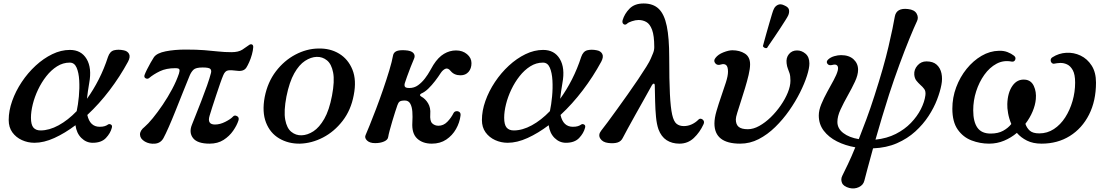

<svg xmlns="http://www.w3.org/2000/svg" viewBox="-20 -814 6352 1104"><path d="M178 7Q140 7 106 -8.5Q72 -24 51 -53Q30 -82 30 -124Q30 -177 50 -233.5Q70 -290 105 -342.5Q140 -395 185 -436.5Q230 -478 280.5 -502.5Q331 -527 382 -527Q447 -527 478 -475Q509 -423 493 -337Q489 -312 485.5 -289.5Q482 -267 480 -246Q517 -297 548 -358Q579 -419 601 -487Q612 -519 636 -525Q660 -531 690 -525Q713 -521 722 -504Q731 -487 716 -459Q670 -374 610 -295Q550 -216 482 -153Q497 -85 553 -85Q570 -85 581.5 -88.5Q593 -92 601 -98Q608 -103 617.5 -98Q627 -93 623 -79Q615 -48 589 -20.5Q563 7 513 7Q476 7 448 -20.5Q420 -48 414 -94Q353 -48 292.5 -20.5Q232 7 178 7ZM213 -64Q263 -64 317 -93.5Q371 -123 421 -175Q429 -212 433.5 -259.5Q438 -307 435.5 -351.5Q433 -396 420.5 -425Q408 -454 381 -454Q342 -454 308 -432.5Q274 -411 246.5 -376Q219 -341 199 -299Q179 -257 168.5 -214.5Q158 -172 158 -137Q158 -97 172 -80.5Q186 -64 213 -64Z M1185 12Q1115 12 1090 -20Q1065 -52 1084 -98Q1090 -113 1104.5 -149.5Q1119 -186 1137 -232Q1155 -278 1170.5 -322Q1186 -366 1193 -394Q1197 -408 1190 -417Q1183 -426 1145 -426Q1106 -426 1092.5 -413Q1079 -400 1070 -378Q1052 -334 1031 -281.5Q1010 -229 989.5 -177.5Q969 -126 950.5 -84Q932 -42 920 -20Q904 9 871.5 12Q839 15 813 0Q786 -16 785 -39.5Q784 -63 812 -85Q831 -101 858.5 -134.5Q886 -168 915.5 -211.5Q945 -255 970 -302Q995 -349 1009 -391Q1014 -407 1011.5 -414.5Q1009 -422 988 -422Q936 -422 899.5 -404.5Q863 -387 837 -365Q828 -358 817 -364Q806 -370 812 -385Q816 -396 825.5 -415Q835 -434 846 -453.5Q857 -473 865 -485Q882 -509 933 -519Q984 -529 1047 -529Q1111 -529 1155 -525.5Q1199 -522 1235 -518Q1271 -514 1311 -514Q1351 -514 1373.5 -528.5Q1396 -543 1409 -553Q1420 -562 1428.5 -558.5Q1437 -555 1436 -542Q1435 -524 1428.5 -500.5Q1422 -477 1413 -457Q1404 -437 1397 -426Q1382 -402 1344 -407Q1308 -412 1291 -409Q1274 -406 1264 -382Q1257 -366 1246 -334.5Q1235 -303 1223 -266.5Q1211 -230 1200.5 -198Q1190 -166 1185 -148Q1170 -98 1216 -98Q1245 -98 1275.5 -113.5Q1306 -129 1319 -143Q1328 -154 1342.5 -146.5Q1357 -139 1351 -121Q1342 -93 1320.5 -62Q1299 -31 1265.5 -9.5Q1232 12 1185 12Z M1705 12Q1638 13 1585.5 -18Q1533 -49 1509.5 -109.5Q1486 -170 1502 -256Q1519 -342 1566.5 -404Q1614 -466 1678.5 -500Q1743 -534 1810 -535Q1878 -537 1930 -505.5Q1982 -474 2006.5 -413.5Q2031 -353 2014 -267Q1998 -181 1950 -119Q1902 -57 1837.5 -23.5Q1773 10 1705 12ZM1714 -36Q1748 -37 1782 -59Q1816 -81 1844.5 -130.5Q1873 -180 1889 -264Q1905 -348 1895.5 -397Q1886 -446 1860 -467Q1834 -488 1801 -487Q1768 -486 1734 -464Q1700 -442 1672 -392.5Q1644 -343 1627 -259Q1611 -175 1620 -126Q1629 -77 1655 -56Q1681 -35 1714 -36Z M2463 12Q2410 12 2378.5 -17.5Q2347 -47 2351 -110Q2353 -143 2351 -171.5Q2349 -200 2339 -218Q2329 -236 2308 -236Q2286 -236 2278 -230Q2270 -224 2265 -209Q2260 -195 2252 -170Q2244 -145 2235.5 -116.5Q2227 -88 2220.5 -63.5Q2214 -39 2212 -26Q2210 -10 2188.5 -0.5Q2167 9 2137 9Q2106 9 2090.5 -6Q2075 -21 2082 -37Q2089 -53 2105.5 -93.5Q2122 -134 2142.5 -188Q2163 -242 2183 -300Q2203 -358 2218.5 -409.5Q2234 -461 2240 -495Q2243 -512 2259 -519.5Q2275 -527 2309 -525Q2345 -523 2357 -509Q2369 -495 2361 -477Q2353 -459 2341.5 -429.5Q2330 -400 2320.5 -373.5Q2311 -347 2308 -337Q2304 -324 2308 -316Q2312 -308 2334 -308Q2362 -308 2384 -324Q2406 -340 2423.5 -363Q2441 -386 2453 -408Q2465 -430 2472 -441Q2500 -485 2533 -504.5Q2566 -524 2602 -524Q2640 -524 2665.5 -502.5Q2691 -481 2691 -451Q2691 -420 2674 -400.5Q2657 -381 2628 -381Q2592 -381 2572 -405Q2556 -425 2541 -418.5Q2526 -412 2514 -394Q2500 -372 2481.5 -348Q2463 -324 2443 -304.5Q2423 -285 2402 -276Q2395 -272 2395 -267.5Q2395 -263 2402 -259Q2426 -246 2441.5 -220Q2457 -194 2454 -158Q2451 -118 2465.5 -104.5Q2480 -91 2501 -91Q2530 -91 2552 -113.5Q2574 -136 2588 -164Q2593 -173 2603 -174.5Q2613 -176 2621.5 -170Q2630 -164 2628 -149Q2623 -109 2602 -72Q2581 -35 2546 -11.5Q2511 12 2463 12Z M2899 7Q2861 7 2827 -8.5Q2793 -24 2772 -53Q2751 -82 2751 -124Q2751 -177 2771 -233.5Q2791 -290 2826 -342.5Q2861 -395 2906 -436.5Q2951 -478 3001.5 -502.5Q3052 -527 3103 -527Q3168 -527 3199 -475Q3230 -423 3214 -337Q3210 -312 3206.5 -289.5Q3203 -267 3201 -246Q3238 -297 3269 -358Q3300 -419 3322 -487Q3333 -519 3357 -525Q3381 -531 3411 -525Q3434 -521 3443 -504Q3452 -487 3437 -459Q3391 -374 3331 -295Q3271 -216 3203 -153Q3218 -85 3274 -85Q3291 -85 3302.5 -88.5Q3314 -92 3322 -98Q3329 -103 3338.5 -98Q3348 -93 3344 -79Q3336 -48 3310 -20.5Q3284 7 3234 7Q3197 7 3169 -20.5Q3141 -48 3135 -94Q3074 -48 3013.5 -20.5Q2953 7 2899 7ZM2934 -64Q2984 -64 3038 -93.5Q3092 -123 3142 -175Q3150 -212 3154.5 -259.5Q3159 -307 3156.5 -351.5Q3154 -396 3141.5 -425Q3129 -454 3102 -454Q3063 -454 3029 -432.5Q2995 -411 2967.5 -376Q2940 -341 2920 -299Q2900 -257 2889.5 -214.5Q2879 -172 2879 -137Q2879 -97 2893 -80.5Q2907 -64 2934 -64Z M3887 12Q3844 12 3813 -8Q3782 -28 3766 -71Q3756 -100 3752 -142Q3748 -184 3747 -230.5Q3746 -277 3745 -321Q3745 -333 3739.5 -333Q3734 -333 3729 -325Q3710 -290 3684.5 -245Q3659 -200 3634 -155Q3609 -110 3589.5 -74.5Q3570 -39 3562 -23Q3552 -1 3530.5 5.5Q3509 12 3477 8Q3445 4 3431.5 -17.5Q3418 -39 3437 -63Q3450 -79 3474 -111.5Q3498 -144 3528 -185.5Q3558 -227 3589.5 -271.5Q3621 -316 3649 -357.5Q3677 -399 3696.5 -430.5Q3716 -462 3722 -477Q3728 -491 3735 -508Q3742 -525 3742 -543Q3742 -609 3729.5 -642.5Q3717 -676 3696.5 -687.5Q3676 -699 3652 -699Q3634 -699 3613.5 -692Q3593 -685 3587 -679Q3576 -668 3566 -675Q3556 -682 3560 -698Q3571 -735 3600 -764.5Q3629 -794 3681 -794Q3736 -794 3768 -763Q3800 -732 3814 -664Q3828 -596 3828 -484Q3828 -352 3832 -273Q3836 -194 3845 -154.5Q3854 -115 3870.5 -102Q3887 -89 3912 -89Q3936 -89 3957.5 -99Q3979 -109 3995 -125Q4002 -133 4011 -131Q4020 -129 4025.5 -120.5Q4031 -112 4025 -99Q4004 -53 3969.5 -20.5Q3935 12 3887 12Z M4236 12Q4088 12 4088 -104Q4088 -135 4100 -176Q4112 -217 4127 -260Q4142 -303 4154 -340.5Q4166 -378 4166 -402Q4166 -431 4155 -440Q4144 -449 4125 -443Q4104 -436 4092.5 -450.5Q4081 -465 4094 -481Q4109 -501 4139.5 -513Q4170 -525 4191 -525Q4233 -525 4263 -506Q4293 -487 4293 -444Q4293 -419 4284.5 -383Q4276 -347 4264 -307.5Q4252 -268 4240 -231Q4228 -194 4219.5 -166.5Q4211 -139 4211 -128Q4211 -98 4227.5 -84.5Q4244 -71 4280 -71Q4312 -71 4346 -90Q4380 -109 4411.5 -139.5Q4443 -170 4469 -207.5Q4495 -245 4510 -282Q4525 -319 4525 -350Q4525 -377 4520 -392.5Q4515 -408 4510 -420Q4505 -432 4503 -450Q4499 -482 4516.5 -503Q4534 -524 4563 -524Q4590 -524 4612 -505Q4634 -486 4634 -449Q4634 -422 4620 -378Q4606 -334 4580 -282Q4554 -230 4518 -178.5Q4482 -127 4437.5 -83.5Q4393 -40 4342.5 -14Q4292 12 4236 12ZM4390.2 -538Q4383.6 -535.4 4376.2 -539.2Q4368.8 -543 4366.7 -548.7Q4367.8 -552.8 4373.3 -573.3Q4378.8 -593.8 4386.9 -622.7Q4395 -651.6 4403.6 -680.8Q4412.1 -710 4419 -733.1Q4425.9 -756.1 4430 -763.1Q4437.1 -778.7 4453 -786.2Q4468.9 -793.6 4490.2 -782.8Q4514.6 -772.6 4516.9 -756.6Q4519.2 -740.6 4512 -725Q4508.5 -717.1 4495.8 -697.1Q4483.1 -677.1 4466.3 -651.2Q4449.5 -625.3 4432.6 -600.6Q4415.7 -575.8 4403.7 -558.5Q4391.8 -541.2 4390.2 -538Z M4864 267Q4830 258 4821.5 237.5Q4813 217 4823 197Q4837 169 4856.5 128Q4876 87 4898 33Q4840 23 4792.5 -1Q4745 -25 4716.5 -62.5Q4688 -100 4688 -150Q4688 -180 4702.5 -215Q4717 -250 4736.5 -285.5Q4756 -321 4773.5 -353Q4791 -385 4797 -408Q4802 -429 4793.5 -437.5Q4785 -446 4768 -441Q4746 -435 4737.5 -447.5Q4729 -460 4742 -472Q4756 -485 4777 -491Q4798 -497 4816 -497Q4862 -497 4888 -473Q4914 -449 4914 -413Q4914 -383 4896 -344.5Q4878 -306 4854.5 -264.5Q4831 -223 4813 -184Q4795 -145 4795 -113Q4795 -75 4829 -49Q4863 -23 4918 -14Q4939 -67 4962 -129Q4985 -191 5008 -263Q5062 -430 5089 -546.5Q5116 -663 5125 -718Q5134 -770 5201 -762Q5238 -758 5250.5 -736Q5263 -714 5253 -693Q5236 -657 5209 -591Q5182 -525 5151.5 -442Q5121 -359 5092 -270Q5072 -208 5052 -141Q5032 -74 5014 -11Q5080 -18 5131 -44Q5182 -70 5218 -107.5Q5254 -145 5275 -186.5Q5296 -228 5301 -266Q5304 -289 5294.5 -302Q5285 -315 5272 -326Q5260 -337 5249.5 -350Q5239 -363 5237 -385Q5235 -414 5255.5 -437.5Q5276 -461 5307 -461Q5345 -461 5366 -442Q5387 -423 5393.5 -392Q5400 -361 5393 -326Q5386 -288 5368 -241Q5350 -194 5319 -146.5Q5288 -99 5243 -58Q5198 -17 5137.5 9.5Q5077 36 5000 39Q4981 106 4968 156.5Q4955 207 4950 225Q4944 250 4918.5 262Q4893 274 4864 267Z M5667 12Q5615 12 5566.5 -6.5Q5518 -25 5487 -69Q5456 -113 5456 -189Q5456 -253 5478 -312Q5500 -371 5538 -418Q5576 -465 5624 -493Q5672 -521 5724 -522Q5751 -523 5773 -514.5Q5795 -506 5810 -494Q5823 -484 5817.5 -470.5Q5812 -457 5796 -460Q5750 -469 5710 -447.5Q5670 -426 5640 -384Q5610 -342 5593 -289Q5576 -236 5576 -180Q5576 -114 5600 -80Q5624 -46 5676 -46Q5719 -46 5748 -62Q5777 -78 5795 -101Q5782 -132 5776.5 -163Q5771 -194 5772 -216Q5774 -281 5801.5 -320.5Q5829 -360 5874 -356Q5909 -353 5924.5 -319.5Q5940 -286 5936 -244Q5933 -210 5917.5 -173Q5902 -136 5876 -102Q5884 -78 5901.5 -62.5Q5919 -47 5956 -47Q6002 -47 6040 -72Q6078 -97 6105 -139Q6132 -181 6147 -233Q6162 -285 6162 -339Q6162 -386 6148.5 -410.5Q6135 -435 6115 -444Q6095 -453 6075.5 -452Q6056 -451 6043 -448Q6034 -446 6027.5 -452.5Q6021 -459 6021.5 -469Q6022 -479 6032 -485Q6068 -508 6111 -510.5Q6154 -513 6193 -494.5Q6232 -476 6257 -437Q6282 -398 6282 -339Q6282 -234 6242 -155Q6202 -76 6131.5 -32Q6061 12 5969 12Q5920 12 5885 -5.5Q5850 -23 5827 -50Q5794 -22 5753.5 -5Q5713 12 5667 12Z"/></svg>

Font: Zen Old Mincho Black
Style: Regular
Weight: 900
Designer: Yoshimichi Ohira
Foundry: Positype
Version: Version 1.001